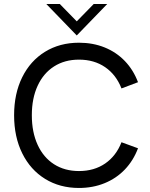

<svg xmlns="http://www.w3.org/2000/svg" viewBox="-20 -921 744 953"><path d="M50 -349Q50 -456 90.2 -537.5Q130.5 -619 203.5 -664Q276.5 -709 372 -709Q441.5 -709 499.5 -685.5Q557.5 -662 599.8 -618Q642 -574 665 -513L583 -482Q556.5 -550 502 -587.5Q447.5 -625 372 -625Q301 -625 248.2 -591.2Q195.5 -557.5 166.8 -495.2Q138 -433 138 -349Q138 -265 166.8 -202.2Q195.5 -139.5 248.2 -105.8Q301 -72 372 -72Q447.5 -72 502 -109.5Q556.5 -147 583 -215L665 -185Q642 -124 599.8 -79.8Q557.5 -35.5 499.2 -11.8Q441 12 372 12Q277 12 204 -33Q131 -78 90.5 -159.8Q50 -241.5 50 -349ZM210 -901H277L361 -815L445 -901H512L361 -745Z"/></svg>

Font: HK Grotesk
Style: Regular
Weight: 400
Designer: Alfredo Marco Pradil
Foundry: Hanken Design Co.
Version: Version 3.001